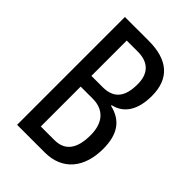

<svg xmlns="http://www.w3.org/2000/svg" viewBox="-211 -806 899 899"><g transform="rotate(45 238.5 -357.0)"><path d="M231 -714H73V0H256C373 0 438 -81 438 -205C438 -301 401 -355 321 -374V-378C388 -393 424 -450 424 -542C424 -657 357 -714 231 -714ZM231 -408H157V-642H230C301 -642 338 -604 338 -534C338 -450 306 -408 231 -408ZM157 -337H237C309 -337 351 -292 351 -209C351 -118 316 -73 247 -73H157Z"/></g></svg>

Font: Noto Sans Myanmar UI ExtraCondensed
Style: Regular
Weight: 400
Width: 2
Designer: Monotype Design Team
Foundry: Monotype Imaging Inc.
Version: Version 2.103